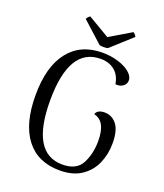

<svg xmlns="http://www.w3.org/2000/svg" viewBox="-159 -983 943 1101"><g transform="rotate(20 312.5 -432.0)"><path d="M59 -346Q59 -520 132 -613Q205 -706 338 -706Q388 -706 433 -692.5Q478 -679 505.5 -656Q533 -633 533 -607Q533 -586 515 -572Q497 -558 468 -561Q460 -613 426 -641Q392 -669 340 -669Q148 -669 148 -346Q148 -24 339 -24Q425 -24 456 -83.5Q487 -143 487 -221Q487 -342 413 -358Q417 -373 431 -380.5Q445 -388 466 -388Q511 -388 540 -351.5Q569 -315 569 -236Q569 -170 544 -113Q519 -56 467 -21.5Q415 13 336 13Q202 13 130.5 -79.5Q59 -172 59 -346ZM331 -738Q315 -738 306 -741L180 -855Q182 -860 188.5 -867.5Q195 -875 200 -877L332 -799L463 -877Q468 -875 474.5 -867.5Q481 -860 483 -855L357 -741Q348 -738 331 -738Z"/></g></svg>

Font: Arima Madurai
Style: Regular
Weight: 400
Designer: Joana Correia and Natanael Gama
Foundry: NDISCOVER
Version: Version 1.019